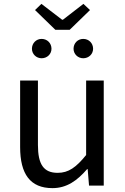

<svg xmlns="http://www.w3.org/2000/svg" viewBox="-20 -959 647 992"><path d="M251 13C325 13 379 -26 430 -85H433L440 0H516V-543H425V-158C373 -94 334 -66 278 -66C206 -66 176 -109 176 -210V-543H84V-199C84 -60 136 13 251 13ZM266 -805H340L445 -907L411 -939L305 -857H301L194 -939L161 -907ZM195 -658C224 -658 246 -680 246 -707C246 -736 224 -758 195 -758C167 -758 145 -736 145 -707C145 -680 167 -658 195 -658ZM410 -658C439 -658 461 -680 461 -707C461 -736 439 -758 410 -758C382 -758 360 -736 360 -707C360 -680 382 -658 410 -658Z"/></svg>

Font: GenYoGothic2 TW R
Style: Regular
Weight: 400
Version: Version 2.100;PS 2.1;hotconv 16.6.51;makeotf.lib2.5.65220 DE